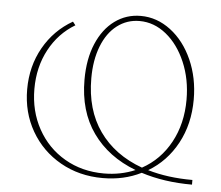

<svg xmlns="http://www.w3.org/2000/svg" viewBox="-49 -718 896 778"><g transform="rotate(5 398.5 -329.0)"><path d="M759 0Q645 0 552 -30Q482 5 396 5Q300 5 223.5 -38.5Q147 -82 103.5 -157.5Q60 -233 60 -327Q60 -421 103 -497Q146 -573 221 -616L232 -602Q165 -562 127 -491Q89 -420 89 -331Q89 -241 129 -168.5Q169 -96 239.5 -55Q310 -14 399 -14Q467 -14 526 -39Q413 -82 350.5 -170Q288 -258 288 -386Q288 -470 314.5 -532.5Q341 -595 387.5 -629Q434 -663 493 -663Q559 -663 615 -620.5Q671 -578 703.5 -505Q736 -432 736 -344Q736 -244 693.5 -165.5Q651 -87 577 -43Q658 -19 759 -19ZM551 -51Q624 -91 665.5 -167Q707 -243 707 -341Q707 -424 677.5 -493Q648 -562 598.5 -602Q549 -642 490 -642Q439 -642 399 -611.5Q359 -581 337 -524.5Q315 -468 315 -394Q315 -266 376.5 -179Q438 -92 551 -51Z"/></g></svg>

Font: Ysabeau Extralight
Style: Regular
Weight: 200
Designer: Christian Thalmann (Catharsis Fonts)
Version: Version 0.003